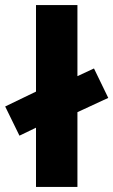

<svg xmlns="http://www.w3.org/2000/svg" viewBox="-32 -740 448 760"><path d="M45 -203 -11.5 -318.5 192.5 -417V-400.5L340 -469L396.5 -352.5L192.5 -258V-274ZM110.5 0V-720H274.5V0Z"/></svg>

Font: Geologica Roman
Style: Bold
Weight: 700
Designer: Sindre Bremnes, Frode Helland
Foundry: Monokrom Skriftforlag AS
Version: Version 1.010;gftools[0.9.28]